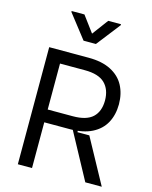

<svg xmlns="http://www.w3.org/2000/svg" viewBox="-139 -1062 914 1152"><g transform="rotate(15 317.5 -486.0)"><path d="M85.9 0V-727.3H331.7Q414.1 -727.3 469.5 -698.9Q524.9 -670.5 551.7 -620.4Q578.5 -570.3 578.8 -504.3Q578.5 -438.6 551.7 -389Q524.9 -339.5 470 -311.8Q415.1 -284.1 333.1 -284.1H134.2V-363.6H330.3Q414.4 -363.6 453.1 -399.9Q491.8 -436.1 492.2 -504.3Q491.8 -573.2 452.6 -611.2Q413.4 -649.1 328.8 -649.1H174V0ZM455.3 -278.4 607.2 0H505L349.4 -287.6L381.4 -297.6V-278.4ZM239.3 -971.6 313.2 -872.2 387.1 -971.6H466.6V-965.9L351.6 -818.2H274.9L159.8 -965.9V-971.6Z"/></g></svg>

Font: Riot Sans
Style: Regular
Weight: 400
Designer: Rasmus Andersson
Foundry: rsms
Version: Version 3.005